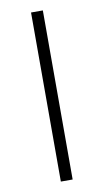

<svg xmlns="http://www.w3.org/2000/svg" viewBox="-79 -698 397 737"><g transform="rotate(-10 120.0 -329.5)"><path d="M97 0V-659H143V0Z"/></g></svg>

Font: CV Source Sans Light
Style: Regular
Weight: 300
Designer: Paul D. Hunt
Foundry: Adobe Systems Incorporated
Version: Version 3.001